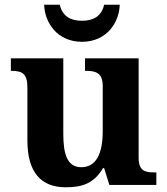

<svg xmlns="http://www.w3.org/2000/svg" viewBox="-20 -783 707 813"><path d="M327 -606C432 -606 485 -688 487 -763H421C410 -715 376 -695 327 -695C278 -695 244 -715 233 -763H167C169 -688 222 -606 327 -606ZM258 10C321 10 376 -2 416 -71H421L443 0H642V-53H634C595 -53 567 -58 567 -116V-536H340V-483H343C382 -483 415 -477 415 -419V-227C415 -134 388 -75 324 -75C265 -75 248 -130 248 -216V-536H26V-483H28C76 -483 96 -470 96 -412V-188C96 -53 154 10 258 10Z"/></svg>

Font: Noto Serif Test
Style: Bold
Weight: 700
Version: Version 1.000